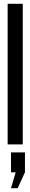

<svg xmlns="http://www.w3.org/2000/svg" viewBox="-20 -755 159 1004"><path d="M20 0V-735H99V0ZM37.5 229 62 146H37.5V42H110.5V146L72.5 229Z"/></svg>

Font: League Gothic Condensed
Style: Regular
Weight: 400
Width: 3
Designer: The League of Moveable Type
Version: Version 2.001